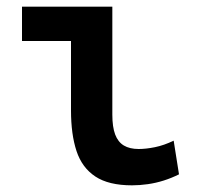

<svg xmlns="http://www.w3.org/2000/svg" viewBox="-20 -544 600 576"><path d="M376 12Q306 12 266 -14.5Q226 -41 209.5 -91Q193 -141 193 -213V-421H46V-524H317V-200Q317 -163 325.5 -140.5Q334 -118 351.5 -107.5Q369 -97 396 -97Q418 -97 445 -102.5Q472 -108 501 -122L517 -21Q495 -10 471.5 -2.5Q448 5 423.5 8.5Q399 12 376 12Z"/></svg>

Font: Ubuntu Sans Mono SemiBold
Style: Regular
Weight: 600
Monospace: yes
Designer: Dalton Maag Ltd
Foundry: Dalton Maag Ltd
Version: Version 1.006